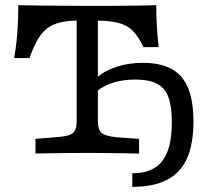

<svg xmlns="http://www.w3.org/2000/svg" viewBox="-20 -591 806 739"><path d="M292.6 -512.1Q247.4 -512.1 216.4 -505.7Q185.4 -499.2 163.7 -483.5Q142 -467.7 125.5 -439.6Q109 -411.6 93.5 -367.6H34.6Q43.4 -420.1 47 -468.9Q50.6 -517.8 50.5 -571Q94.7 -570.2 152.8 -569.4Q210.9 -568.5 287.3 -568.5H408Q463.8 -568.5 506.4 -569.4Q549 -570.2 581.4 -571Q581.3 -529.4 583.7 -490.2Q586 -451.1 590.8 -409.7H531.9Q512.3 -451.6 490 -473.5Q467.7 -495.4 432.8 -503.7Q397.9 -512.1 339.3 -512.1ZM310.3 -2.4Q282.2 -2.4 248.4 -2Q214.5 -1.6 180.7 -1.2Q146.9 -0.9 116.6 -0.1V-56.5L203.6 -63.6Q246.7 -66.9 260.9 -79.4Q275.1 -91.8 275.1 -125.8V-201.6H356.7V-125.8Q356.7 -91.8 371 -79.3Q385.2 -66.9 428.3 -62.8L515.2 -56.5V0Q485.8 -0.8 451.6 -1.2Q417.4 -1.6 383.9 -2Q350.4 -2.4 321.5 -2.4H316.3ZM275.1 -201.6V-536.3H356.7V-201.6ZM489.2 128.2V75.8Q542.1 75.8 575.6 55.1Q609 34.4 625.2 -9.3Q641.4 -53.1 641.4 -120.9Q641.4 -181.7 627.9 -217.6Q614.4 -253.5 583.7 -269.1Q552.9 -284.8 501.6 -284.8Q410.6 -284.8 354.2 -241.3V-293.4Q382.8 -319 429.1 -334.1Q475.4 -349.2 530.2 -349.2Q631.5 -349.2 678.1 -295.4Q724.6 -241.6 724.6 -123.6Q724.6 -37.2 699.7 18.7Q674.7 74.6 622.5 101.4Q570.3 128.2 489.2 128.2Z"/></svg>

Font: Playfair 5pt SemiExpanded Light
Style: Regular
Weight: 300
Width: 6
Designer: Claus Eggers Sørensen
Foundry: Claus Eggers Sørensen
Version: Version 2.203